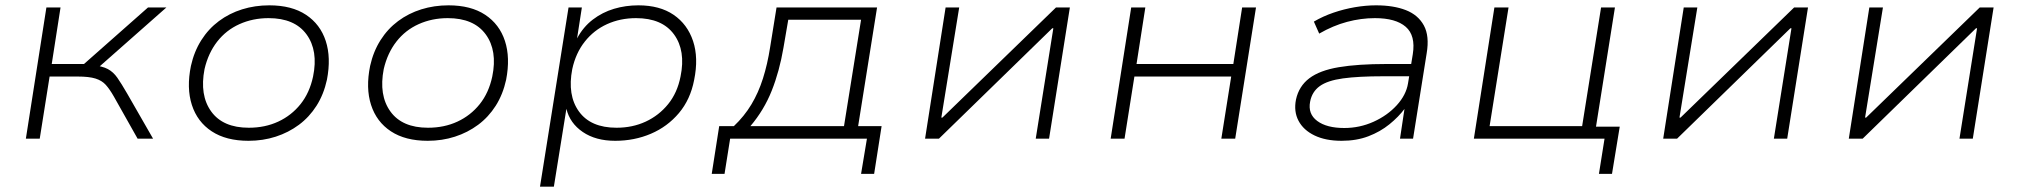

<svg xmlns="http://www.w3.org/2000/svg" viewBox="-20 -520 7572 720"><path d="M77 0 154 -492H207L174 -280H295L535 -492H604L340 -259L326 -276Q364 -272 384.5 -261Q405 -250 420 -228.5Q435 -207 457 -169L554 0H496L407 -158Q391 -186 376.5 -202Q362 -218 338 -225.5Q314 -233 271 -233H166L129 0Z M912 8Q828 8 774 -27.5Q720 -63 699.5 -126.5Q679 -190 696 -273Q708 -327 735 -369.5Q762 -412 801 -441Q840 -470 888 -485Q936 -500 990 -500Q1074 -500 1127.5 -464.5Q1181 -429 1201.5 -366.5Q1222 -304 1206 -221Q1194 -166 1167 -123.5Q1140 -81 1101 -52Q1062 -23 1014 -7.5Q966 8 912 8ZM913 -41Q974 -41 1023.5 -64Q1073 -87 1107 -129.5Q1141 -172 1154 -233Q1174 -330 1129.5 -391Q1085 -452 987 -452Q928 -452 878 -429.5Q828 -407 794.5 -364Q761 -321 747 -261Q728 -163 772 -102Q816 -41 913 -41Z M1584 8Q1500 8 1446 -27.5Q1392 -63 1371.5 -126.5Q1351 -190 1368 -273Q1380 -327 1407 -369.5Q1434 -412 1473 -441Q1512 -470 1560 -485Q1608 -500 1662 -500Q1746 -500 1799.5 -464.5Q1853 -429 1873.5 -366.5Q1894 -304 1878 -221Q1866 -166 1839 -123.5Q1812 -81 1773 -52Q1734 -23 1686 -7.5Q1638 8 1584 8ZM1585 -41Q1646 -41 1695.5 -64Q1745 -87 1779 -129.5Q1813 -172 1826 -233Q1846 -330 1801.5 -391Q1757 -452 1659 -452Q1600 -452 1550 -429.5Q1500 -407 1466.5 -364Q1433 -321 1419 -261Q1400 -163 1444 -102Q1488 -41 1585 -41Z M2005 180 2112 -492H2162L2144 -376Q2167 -419 2203 -446.5Q2239 -474 2282.5 -487Q2326 -500 2374 -500Q2454 -500 2506 -464.5Q2558 -429 2579 -366Q2600 -303 2583 -220Q2569 -147 2526 -96Q2483 -45 2421 -18.5Q2359 8 2287 8Q2214 8 2165.5 -25Q2117 -58 2104 -112L2057 180ZM2292 -41Q2352 -41 2401.5 -64Q2451 -87 2485.5 -129.5Q2520 -172 2532 -233Q2552 -330 2507.5 -391Q2463 -452 2365 -452Q2306 -452 2256.5 -429.5Q2207 -407 2173 -364Q2139 -321 2126 -261Q2107 -163 2151 -102Q2195 -41 2292 -41Z M2649 132 2677 -47H2732Q2771 -84 2797.5 -128Q2824 -172 2841 -225.5Q2858 -279 2868 -343L2892 -492H3269L3198 -47H3286L3258 132H3209L3231 0H2718L2697 132ZM2794 -47H3145L3209 -446H2936L2918 -341Q2903 -253 2874 -180Q2845 -107 2794 -47Z M3449 0 3526 -492H3577L3510 -79H3514L3940 -492H3992L3914 0H3864L3930 -414H3926L3501 0Z M4145 0 4222 -492H4275L4242 -280H4605L4638 -492H4690L4612 0H4560L4597 -233H4234L4197 0Z M5011 8Q4951 8 4909.5 -12Q4868 -32 4849.5 -67Q4831 -102 4840 -147Q4851 -197 4890 -226.5Q4929 -256 5000.5 -268Q5072 -280 5179 -280H5286L5278 -234H5168Q5074 -234 5016 -226Q4958 -218 4929 -197Q4900 -176 4893 -139Q4884 -93 4919.5 -66.5Q4955 -40 5021 -40Q5079 -40 5131 -63.5Q5183 -87 5218 -125.5Q5253 -164 5260 -207L5278 -317Q5289 -387 5251.5 -419.5Q5214 -452 5136 -452Q5084 -452 5031.5 -438Q4979 -424 4927 -394L4907 -439Q4941 -459 4980.5 -472.5Q5020 -486 5061 -493Q5102 -500 5140 -500Q5206 -500 5252 -482Q5298 -464 5319.5 -424.5Q5341 -385 5330 -320L5279 0H5230L5247 -113H5248Q5225 -82 5190.5 -54Q5156 -26 5111.5 -9Q5067 8 5011 8Z M5976 132 5997 0H5507L5584 -492H5637L5566 -47H5913L5984 -492H6036L5965 -45H6054L6025 132Z M6217 0 6294 -492H6345L6278 -79H6282L6708 -492H6760L6682 0H6632L6698 -414H6694L6269 0Z M6913 0 6990 -492H7041L6974 -79H6978L7404 -492H7456L7378 0H7328L7394 -414H7390L6965 0Z"/></svg>

Font: Nunito Sans 7pt SemiExpanded ExtraLight
Style: Italic
Weight: 250
Width: 6
Italic angle: -9°
Designer: Vernon Adams
Foundry: Vernon Adams
Version: Version 3.101;gftools[0.9.27]